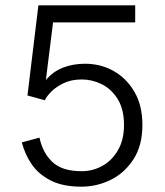

<svg xmlns="http://www.w3.org/2000/svg" viewBox="-20 -688 618 720"><path d="M285 12Q215 12 169.5 -11.5Q124 -35 98.5 -72.5Q73 -110 62 -154L128 -172Q140 -115 176.5 -80.5Q213 -46 286 -46Q328 -46 364 -66Q400 -86 422.5 -125Q445 -164 445 -219Q445 -279 421 -317Q397 -355 361 -372.5Q325 -390 287 -390Q248 -390 219.5 -376.5Q191 -363 173 -345Q155 -327 148 -312L83 -330L124 -668H487V-604H179L152 -388Q179 -420 216.5 -434.5Q254 -449 299 -449Q358 -449 406.5 -421.5Q455 -394 484.5 -343Q514 -292 514 -219Q514 -143 481 -91.5Q448 -40 396 -14Q344 12 285 12Z"/></svg>

Font: Atkinson Hyperlegible Next Light
Style: Regular
Weight: 300
Designer: Elliott Scott, Megan Eiswerth, Linus Boman, Theodore Petrosky, Letters from Sweden
Foundry: Applied Design Works, Letters from Sweden
Version: Version 2.001